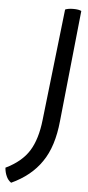

<svg xmlns="http://www.w3.org/2000/svg" viewBox="-87 -732 446 969"><g transform="rotate(5 135.5 -247.5)"><path d="M285.2 -691.4Q279.3 -694.3 269.5 -696.3Q258.8 -698.2 245.1 -698.2Q230.5 -698.2 219.7 -696.3Q209 -694.3 203.1 -691.4Q181.6 -502.9 138.7 -127Q127.9 -28.3 90.8 31.2Q53.7 90.8 -27.3 129.9Q-25.4 154.3 -16.6 172.9Q-8.8 191.4 7.8 203.1Q107.4 157.2 160.2 79.1Q213.9 2 226.6 -128.9Q246.1 -316.4 285.2 -691.4Z"/></g></svg>

Font: cl
Style: Italic
Weight: 400
Designer: Mitja Miklavcic
Version: Version 7.504; 2011; Build 1022